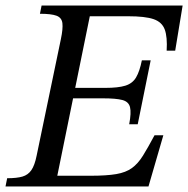

<svg xmlns="http://www.w3.org/2000/svg" viewBox="-33 -677 683 697"><path d="M506 0H-13L-7 -30Q28 -30 48.5 -36Q69 -42 81 -59.5Q93 -77 100 -112L188 -535Q196 -573 193.5 -593Q191 -613 172 -620Q153 -627 112 -627L118 -657H630L603 -493H572Q575 -543 565 -570Q555 -597 524.5 -607.5Q494 -618 432 -618H293L175 -39H296Q354 -39 389 -45Q424 -51 446 -67Q468 -83 486 -112Q504 -141 528 -186H560ZM467 -226H436Q444 -268 439 -288Q434 -308 411 -314Q388 -320 342 -320H222L229 -358H350Q396 -358 422 -366Q448 -374 461 -396Q474 -418 482 -458H514Z"/></svg>

Font: STIX Two Text
Style: Italic
Weight: 400
Italic angle: -12°
Designer: Ross Mills, John Hudson & Paul Hanslow, Tiro Typeworks Ltd; with prior portions MicroPress Inc. and Coen Hoffman, Elsevi
Foundry: Tiro Typeworks Ltd
Version: Version 2.13 b171